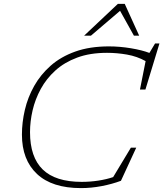

<svg xmlns="http://www.w3.org/2000/svg" viewBox="-20 -955 838 985"><path d="M600.5 -27.5Q555 -10.5 501.2 -0.2Q447.5 10 395.5 10Q247 10 169.8 -62.5Q92.5 -135 92.5 -264.5Q92.5 -327 107.5 -391.2Q122.5 -455.5 155.2 -513.8Q188 -572 240 -618Q292 -664 366.2 -690.5Q440.5 -717 538.5 -717Q594 -717 651.2 -707.5Q708.5 -698 746.5 -683.5L775.5 -732H798L726 -495.5H698L727 -641.5Q683 -666 631.5 -675Q580 -684 529 -684Q441.5 -684 375.8 -659.5Q310 -635 264 -593.2Q218 -551.5 189.2 -498.8Q160.5 -446 147.2 -388.8Q134 -331.5 134 -277Q134 -149 199.2 -85.5Q264.5 -22 399 -22Q442.5 -22 484.8 -28.5Q527 -35 560.5 -46.5L651.5 -197.5H679ZM411.5 -772 584.5 -935H620L694 -772H667L596 -899.5L446.5 -772Z"/></svg>

Font: Newsreader 6pt ExtraLight
Style: Italic
Weight: 275
Italic angle: -17°
Designer: Hugues Gentile
Foundry: Production Type
Version: Version 1.003; ttfautohint (v1.8.3)